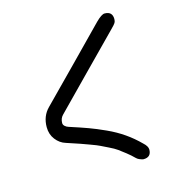

<svg xmlns="http://www.w3.org/2000/svg" viewBox="-90 -663 659 720"><g transform="rotate(-15 240.0 -303.0)"><path d="M60.1 -230Q60.1 -272.9 87.9 -300.8Q98.1 -310.5 216.6 -431.6Q335 -552.7 345.2 -563Q368.2 -585.9 379.9 -585.9Q410.2 -585.9 410.2 -556.2Q410.2 -547.4 406.7 -541.7Q403.3 -536.1 390.1 -522.9Q380.4 -513.2 261 -391.6Q141.6 -270 131.8 -259.8Q120.1 -248 120.1 -230Q120.1 -223.1 126 -217.8Q131.8 -212.4 140.1 -210Q184.1 -195.8 211.4 -185.8Q238.8 -175.8 274.2 -159.7Q309.6 -143.6 338.9 -123.3Q368.2 -103 394 -77.1Q410.2 -62.5 410.2 -49.8Q410.2 -20 379.9 -20Q378.4 -20 374.3 -21Q370.1 -22 363.8 -24.9Q357.4 -27.8 353 -32.2Q339.4 -45.9 324 -57.9Q308.6 -69.8 297.4 -78.1Q286.1 -86.4 265.1 -96.4Q244.1 -106.4 235.6 -110.8Q227.1 -115.2 200.2 -125Q173.3 -134.8 166.5 -137.2Q159.7 -139.6 127 -150.4Q118.2 -153.3 113.8 -154.8Q91.3 -161.6 75.7 -181.9Q60.1 -202.1 60.1 -230Z"/></g></svg>

Font: Pecita
Style: Book
Weight: 400
Width: 6
Version: Version 3.4.1